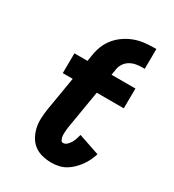

<svg xmlns="http://www.w3.org/2000/svg" viewBox="-181 -844 863 954"><g transform="rotate(30 250.0 -367.0)"><path d="M264 8Q237 8 211.5 2Q186 -4 165.5 -19Q145 -34 132.5 -56Q120 -78 114 -103Q108 -128 109 -155Q110 -182 114 -209L147 -406H90L91 -520H166L172 -557Q176 -584 186.5 -610.5Q197 -637 215.5 -659.5Q234 -682 258 -698.5Q282 -715 308.5 -725Q335 -735 363 -738.5Q391 -742 418 -742H433L432 -628H418Q401 -628 383.5 -625Q366 -622 350 -613Q334 -604 323.5 -589Q313 -574 310 -557L304 -520H441L440 -406H285L249 -191Q248 -183 247 -175Q246 -167 245.5 -159Q245 -151 245 -143Q245 -135 247 -127.5Q249 -120 252.5 -113Q256 -106 264 -106Q277 -106 287 -116Q297 -126 303 -137Q309 -148 313 -160Q317 -172 320 -184L441 -143Q435 -124 426 -105Q417 -86 404.5 -69Q392 -52 376.5 -37Q361 -22 343 -11.5Q325 -1 304.5 3.5Q284 8 264 8Z"/></g></svg>

Font: Iosevka Curly Slab Heavy
Style: Italic
Weight: 900
Italic angle: -9°
Monospace: yes
Designer: Belleve Invis
Foundry: Belleve Invis
Version: Version 22.1.2; ttfautohint (v1.8.4)